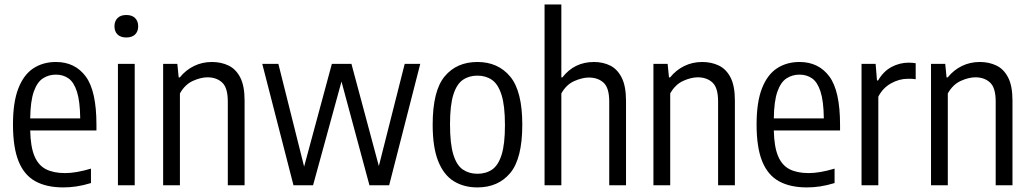

<svg xmlns="http://www.w3.org/2000/svg" viewBox="-20 -828 4604 858"><path d="M263 9.5Q188 9.5 138 -18Q88 -45.5 63 -107.2Q38 -169 38 -272Q38 -371.5 62 -433Q86 -494.5 129.2 -522.8Q172.5 -551 230 -551Q315 -551 363 -486.5Q411 -422 411 -270.5V-245H115Q116.5 -172.5 133.8 -131Q151 -89.5 185 -72Q219 -54.5 271 -54.5Q320 -54.5 386.5 -74.5V-10Q352 0.5 322.2 5Q292.5 9.5 263 9.5ZM230 -494.5Q197.5 -494.5 171.8 -477.8Q146 -461 131 -418.5Q116 -376 115 -299H338.5Q337.5 -376 323.8 -418.5Q310 -461 286 -477.8Q262 -494.5 230 -494.5Z M507 0V-542.5H582V0ZM544.5 -660.5Q519 -660.5 505.2 -674Q491.5 -687.5 491.5 -710.5Q491.5 -733.5 505.2 -747.2Q519 -761 544.5 -761Q570 -761 583.8 -747.2Q597.5 -733.5 597.5 -710.5Q597.5 -687.5 583.8 -674Q570 -660.5 544.5 -660.5Z M709 0V-542.5H772.5L778.5 -482H783.5Q810 -515 846.8 -533Q883.5 -551 927 -551Q968.5 -551 1001.5 -535Q1034.5 -519 1053.8 -481.5Q1073 -444 1073 -379V0H998V-374.5Q998 -436 972.8 -459.2Q947.5 -482.5 907 -482.5Q877.5 -482.5 842 -466.5Q806.5 -450.5 784 -410.5V0Z M1291.5 0 1152 -542.5H1224L1339 -83.5L1463 -542.5H1550.5L1673 -86L1788.5 -542.5H1858L1719 0H1631L1506 -463.5L1379 0Z M2113.5 9.5Q2052.5 9.5 2007.5 -18.5Q1962.5 -46.5 1938 -108.2Q1913.5 -170 1913.5 -270.5Q1913.5 -422 1967 -486.5Q2020.5 -551 2113.5 -551Q2205.5 -551 2259.8 -486Q2314 -421 2314 -271Q2314 -119.5 2260.2 -55Q2206.5 9.5 2113.5 9.5ZM2113.5 -51.5Q2151.5 -51.5 2179 -70.2Q2206.5 -89 2221.5 -136.2Q2236.5 -183.5 2236.5 -269Q2236.5 -356 2221.2 -404Q2206 -452 2178.5 -471Q2151 -490 2113.5 -490Q2076 -490 2048.5 -471.2Q2021 -452.5 2006 -405.2Q1991 -358 1991 -272.5Q1991 -185.5 2005.8 -137.5Q2020.5 -89.5 2048.2 -70.5Q2076 -51.5 2113.5 -51.5Z M2413.5 0V-808H2488.5V-482H2493Q2546.5 -551 2634.5 -551Q2674.5 -551 2706.8 -535Q2739 -519 2758.2 -481Q2777.5 -443 2777.5 -377V0H2702.5V-374Q2702.5 -435.5 2677.2 -458.5Q2652 -481.5 2611.5 -481.5Q2582.5 -481.5 2546.8 -466Q2511 -450.5 2488.5 -410.5V0Z M2900 0V-542.5H2963.5L2969.5 -482H2974.5Q3001 -515 3037.8 -533Q3074.5 -551 3118 -551Q3159.5 -551 3192.5 -535Q3225.5 -519 3244.8 -481.5Q3264 -444 3264 -379V0H3189V-374.5Q3189 -436 3163.8 -459.2Q3138.5 -482.5 3098 -482.5Q3068.5 -482.5 3033 -466.5Q2997.5 -450.5 2975 -410.5V0Z M3586 9.5Q3511 9.5 3461 -18Q3411 -45.5 3386 -107.2Q3361 -169 3361 -272Q3361 -371.5 3385 -433Q3409 -494.5 3452.2 -522.8Q3495.5 -551 3553 -551Q3638 -551 3686 -486.5Q3734 -422 3734 -270.5V-245H3438Q3439.5 -172.5 3456.8 -131Q3474 -89.5 3508 -72Q3542 -54.5 3594 -54.5Q3643 -54.5 3709.5 -74.5V-10Q3675 0.5 3645.2 5Q3615.5 9.5 3586 9.5ZM3553 -494.5Q3520.5 -494.5 3494.8 -477.8Q3469 -461 3454 -418.5Q3439 -376 3438 -299H3661.5Q3660.5 -376 3646.8 -418.5Q3633 -461 3609 -477.8Q3585 -494.5 3553 -494.5Z M3830 0V-542.5H3893L3899 -468.5H3904Q3928 -509.5 3964.2 -528.8Q4000.5 -548 4041 -548Q4050.5 -548 4058.5 -547.2Q4066.5 -546.5 4072 -545.5V-474Q4063 -475.5 4055 -475.8Q4047 -476 4037 -476Q3998.5 -476 3961.8 -455.5Q3925 -435 3905 -396V0Z M4140.5 0V-542.5H4204L4210 -482H4215Q4241.5 -515 4278.2 -533Q4315 -551 4358.5 -551Q4400 -551 4433 -535Q4466 -519 4485.2 -481.5Q4504.5 -444 4504.5 -379V0H4429.5V-374.5Q4429.5 -436 4404.2 -459.2Q4379 -482.5 4338.5 -482.5Q4309 -482.5 4273.5 -466.5Q4238 -450.5 4215.5 -410.5V0Z"/></svg>

Font: Encode Sans Condensed Condensed
Style: Regular
Weight: 400
Width: 3
Designer: Multiple Designers
Foundry: Impallari Type
Version: Version 3.000; ttfautohint (v1.8.3) -l 8 -r 50 -G 200 -x 14 